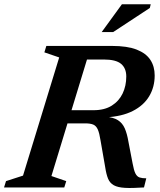

<svg xmlns="http://www.w3.org/2000/svg" viewBox="-44 -904 770 926"><path d="M407.5 -372.5Q460 -372.5 495 -394.5Q530 -416.5 547.5 -453.2Q565 -490 565 -535Q565 -575 540 -596Q515 -617 456.5 -617H280.5L314.5 -682.5H495.5Q570 -682.5 615.2 -664.8Q660.5 -647 681.2 -615.2Q702 -583.5 702 -540Q702 -484 675.5 -439.8Q649 -395.5 596.5 -368.8Q544 -342 465.5 -338V-341Q503.5 -338 525 -324.2Q546.5 -310.5 557.8 -284.8Q569 -259 575.5 -220L595.5 -116Q601.5 -82.5 609.2 -67.2Q617 -52 629.5 -48Q642 -44 661.5 -44L650.5 0Q593 4 558.5 2Q524 0 505 -10.5Q486 -21 477.2 -42.2Q468.5 -63.5 463.5 -97L441 -226Q435.5 -261.5 427.8 -279.2Q420 -297 406 -303Q392 -309 367 -309H196.5L203.5 -372.5ZM204 -55 275.5 -30.5 266 0H-24.5L-15 -30.5L67 -57L241.5 -627L170 -651.5L179.5 -682.5H395.5ZM446.5 -749.5 544 -883.5H683L678.5 -865.5L502 -749.5Z"/></svg>

Font: Newsreader SemiBold
Style: Italic
Weight: 600
Italic angle: -17°
Designer: Hugues Gentile
Foundry: Production Type
Version: Version 1.003